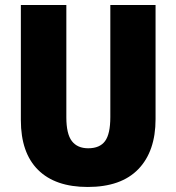

<svg xmlns="http://www.w3.org/2000/svg" viewBox="-20 -734 702 764"><path d="M599 -260Q599 -132 530.5 -61Q462 10 329 10Q200 10 131.5 -58Q63 -126 63 -256V-714H244V-267Q244 -201 266 -172.5Q288 -144 331 -144Q377 -144 398 -172.5Q419 -201 419 -268V-714H599Z"/></svg>

Font: Noto Sans Oriya Cond Blk
Style: Regular
Weight: 900
Width: 3
Designer: Amélie Bonet and Sol Matas
Foundry: Google LLC
Version: Version 2.006; ttfautohint (v1.8.4.7-5d5b)